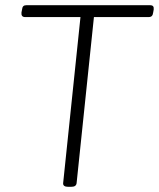

<svg xmlns="http://www.w3.org/2000/svg" viewBox="-20 -720 614 742"><path d="M244 2Q223 2 224 -12L291 -654H77Q69 -654 65.5 -658.5Q62 -663 63 -672L65 -682Q66 -692 70 -696Q74 -700 83 -700H560Q568 -700 571.5 -696Q575 -692 574 -683L572 -672Q571 -663 567 -658.5Q563 -654 554 -654H343L276 -12Q275 -5 270 -1.5Q265 2 254 2Z"/></svg>

Font: Asap ExtraLight
Style: Italic
Weight: 250
Italic angle: -6°
Version: Version 3.001